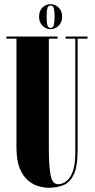

<svg xmlns="http://www.w3.org/2000/svg" viewBox="-20 -872 447 904"><path d="M209 12Q188 12 162.2 5Q136.5 -2 112.5 -21.8Q88.5 -41.5 73 -79Q57.5 -116.5 57.5 -177.5V-690H10V-700H251V-690H210V-170Q210 -95 217.8 -49.8Q225.5 -4.5 254.5 -4.5Q263 -4.5 276.5 -9.5Q290 -14.5 303.2 -29.5Q316.5 -44.5 325.5 -74Q334.5 -103.5 334.5 -152V-690H289V-700H392V-690H345.5V-164.5Q345.5 -87.5 327 -49.8Q308.5 -12 277.8 0Q247 12 209 12ZM218 -734.5Q196.5 -734.5 180.2 -750.8Q164 -767 164 -793.5Q164 -821 180.2 -836.8Q196.5 -852.5 218 -852.5Q239 -852.5 255.8 -836.8Q272.5 -821 272.5 -793.5Q272.5 -767 255.8 -750.8Q239 -734.5 218 -734.5ZM218 -740.5Q230 -740.5 233.5 -753.8Q237 -767 237 -794.5Q237 -820.5 233.5 -833.2Q230 -846 218 -846Q206.5 -846 203 -833.2Q199.5 -820.5 199.5 -794.5Q199.5 -767 203 -753.8Q206.5 -740.5 218 -740.5Z"/></svg>

Font: Imbue 100pt Black
Style: Regular
Weight: 900
Designer: Tyler Finck
Foundry: Etcetera Type Company
Version: Version 1.102; ttfautohint (v1.8.3)